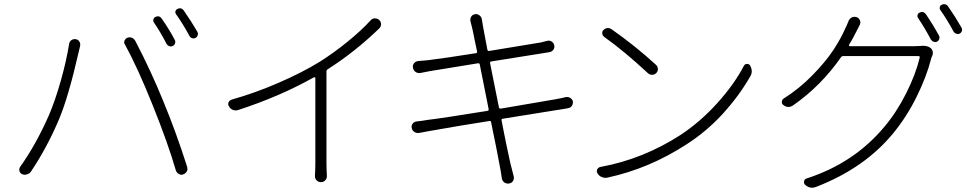

<svg xmlns="http://www.w3.org/2000/svg" viewBox="-20 -840 4583 910"><path d="M709 -734.4Q705.1 -740.2 707 -748Q709 -755.9 716.8 -759.8Q722.7 -762.7 728.5 -762.7Q739.3 -762.7 747.1 -751Q783.2 -699.2 808.6 -650.4Q812.5 -642.6 809.6 -634.3Q806.6 -626 798.8 -622.1Q791 -618.2 782.7 -621.1Q774.4 -624 769.5 -631.8Q742.2 -685.5 709 -734.4ZM814.5 -772.5Q809.6 -779.3 811.5 -786.6Q813.5 -793.9 821.3 -797.9Q827.1 -800.8 833 -800.8Q843.8 -800.8 851.6 -789.1Q889.6 -734.4 916 -688.5Q918 -683.6 918 -678.7Q918 -675.8 917 -672.9Q914.1 -664.1 906.2 -660.2Q898.4 -656.2 890.1 -659.2Q881.8 -662.1 877.9 -669.9Q846.7 -727.5 814.5 -772.5ZM211.9 -293.9Q241.2 -362.3 268.1 -457Q294.9 -551.8 307.6 -631.8Q309.6 -643.6 318.8 -649.9Q328.1 -656.2 339.4 -654.3Q350.6 -652.3 356.4 -642.6Q362.3 -632.8 359.4 -621.1Q358.4 -616.2 356 -606.4Q353.5 -596.7 352.5 -591.8Q303.7 -377.9 258.8 -272.5Q203.1 -140.6 127 -27.3Q120.1 -16.6 107.4 -13.7Q102.5 -11.7 97.7 -11.7Q90.8 -11.7 85 -14.6Q74.2 -19.5 72.3 -29.3Q71.3 -33.2 71.3 -36.1Q71.3 -43 75.2 -48.8Q150.4 -154.3 211.9 -293.9ZM703.1 -342.8Q631.8 -520.5 572.3 -628.9Q568.4 -634.8 568.4 -639.6Q568.4 -643.6 570.3 -647.5Q574.2 -657.2 584 -661.1Q588.9 -663.1 593.8 -663.1Q599.6 -663.1 605.5 -661.1Q615.2 -656.2 621.1 -646.5Q694.3 -506.8 753.9 -360.4Q813.5 -216.8 867.2 -48.8Q868.2 -44.9 868.2 -40Q868.2 -37.1 868.2 -34.2Q866.2 -27.3 860.8 -21.5Q855.5 -15.6 848.6 -13.7Q844.7 -11.7 839.8 -11.7Q834 -11.7 827.1 -15.6Q817.4 -21.5 813.5 -32.2Q777.3 -158.2 703.1 -342.8Z M1736.3 -743.2Q1744.1 -752.9 1755.9 -752.9Q1756.8 -752.9 1757.8 -752.9Q1768.6 -752.9 1776.4 -746.1Q1786.1 -737.3 1786.1 -725.6Q1786.1 -713.9 1777.3 -705.1Q1662.1 -593.8 1533.2 -511.7Q1527.3 -507.8 1527.3 -501V-69.3Q1527.3 -38.1 1529.3 -7.8Q1530.3 4.9 1522 14.2Q1513.7 23.4 1501 23.4Q1488.3 23.4 1480 14.2Q1471.7 4.9 1472.7 -7.8Q1474.6 -40 1474.6 -69.3V-469.7Q1474.6 -471.7 1472.2 -473.1Q1469.7 -474.6 1467.8 -473.6Q1306.6 -382.8 1108.4 -318.4Q1095.7 -314.5 1083.5 -319.3Q1071.3 -324.2 1065.4 -335.9Q1061.5 -340.8 1061.5 -346.7Q1061.5 -350.6 1063.5 -355.5Q1068.4 -365.2 1079.1 -368.2Q1189.5 -399.4 1299.8 -447.3Q1410.2 -495.1 1493.2 -545.9Q1561.5 -588.9 1627 -642.1Q1692.4 -695.3 1736.3 -743.2Z M2662.1 -379.9Q2672.9 -381.8 2682.6 -376Q2692.4 -370.1 2695.3 -359.4Q2695.3 -356.4 2695.3 -353.5Q2695.3 -345.7 2690.4 -337.9Q2683.6 -329.1 2671.9 -327.1Q2668 -326.2 2649.9 -323.2Q2631.8 -320.3 2619.1 -318.4Q2517.6 -302.7 2363.3 -277.3Q2355.5 -276.4 2357.4 -268.6Q2361.3 -246.1 2368.7 -210.4Q2376 -174.8 2379.9 -155.3Q2383.8 -135.7 2388.7 -113.8Q2393.6 -91.8 2396 -80.1Q2398.4 -68.4 2399.4 -64.5Q2409.2 -25.4 2414.1 -6.8Q2418 5.9 2412.1 16.6Q2406.2 27.3 2394.5 29.3Q2390.6 30.3 2387.7 30.3Q2378.9 30.3 2371.1 25.4Q2360.4 17.6 2358.4 4.9Q2353.5 -30.3 2348.6 -53.7Q2336.9 -119.1 2307.6 -260.7Q2306.6 -267.6 2299.8 -266.6Q2156.2 -244.1 2019.5 -219.7Q1989.3 -214.8 1966.8 -210Q1955.1 -208 1944.3 -214.4Q1933.6 -220.7 1931.6 -233.4Q1930.7 -236.3 1930.7 -238.3Q1930.7 -247.1 1936.5 -254.9Q1944.3 -263.7 1956.1 -264.6Q1985.4 -267.6 2004.9 -271.5Q2066.4 -278.3 2290 -314.5Q2297.9 -316.4 2295.9 -323.2L2253.9 -534.2Q2252.9 -541 2245.1 -540Q2037.1 -505.9 2017.6 -502.9Q1984.4 -496.1 1972.7 -494.1Q1960 -492.2 1949.7 -499Q1939.5 -505.9 1937.5 -518.6Q1934.6 -530.3 1942.4 -540Q1950.2 -549.8 1962.9 -550.8Q1980.5 -552.7 2008.8 -554.7Q2094.7 -565.4 2235.4 -587.9Q2242.2 -588.9 2241.2 -595.7Q2235.4 -620.1 2230.5 -646Q2225.6 -671.9 2222.7 -685.5Q2219.7 -699.2 2218.8 -703.1Q2214.8 -720.7 2210 -738.3Q2207 -750 2212.9 -760.3Q2218.8 -770.5 2230.5 -772.5Q2233.4 -773.4 2236.3 -773.4Q2244.1 -773.4 2252 -767.6Q2261.7 -760.7 2263.7 -749Q2266.6 -729.5 2269.5 -713.9Q2270.5 -709 2290 -604.5Q2292 -596.7 2298.8 -598.6Q2510.7 -632.8 2543 -638.7Q2557.6 -642.6 2574.2 -646.5Q2585 -649.4 2594.7 -643.1Q2604.5 -636.7 2606.9 -625Q2609.4 -613.3 2602.5 -604Q2595.7 -594.7 2584 -592.8Q2571.3 -590.8 2553.7 -587.9L2308.6 -548.8Q2301.8 -547.9 2302.7 -541Q2323.2 -436.5 2344.7 -331.1Q2346.7 -324.2 2353.5 -325.2Q2574.2 -362.3 2610.4 -369.1Q2643.6 -375 2662.1 -379.9Z M2843.8 -665Q2835.9 -670.9 2834.5 -680.7Q2833 -690.4 2839.8 -697.3Q2847.7 -705.1 2858.4 -707Q2860.4 -707 2862.3 -707Q2871.1 -707 2878.9 -701.2Q2989.3 -624 3089.8 -532.2Q3097.7 -524.4 3098.1 -513.2Q3098.6 -502 3090.3 -493.7Q3082 -485.4 3070.8 -485.4Q3059.6 -485.4 3050.8 -493.2Q2938.5 -597.7 2843.8 -665ZM2858.4 2Q2854.5 2.9 2849.6 2.9Q2840.8 2.9 2832 -1Q2819.3 -5.9 2812.5 -17.6Q2808.6 -23.4 2808.6 -28.3Q2808.6 -33.2 2810.5 -37.1Q2815.4 -46.9 2826.2 -48.8Q3028.3 -85.9 3205.1 -200.2Q3299.8 -262.7 3379.9 -351.6Q3460 -440.4 3505.9 -528.3Q3510.7 -537.1 3520.5 -537.1Q3520.5 -537.1 3521.5 -537.1Q3530.3 -537.1 3535.2 -529.3Q3543 -515.6 3543 -502Q3543 -489.3 3535.2 -476.6Q3482.4 -384.8 3406.2 -301.3Q3330.1 -217.8 3234.4 -156.2Q3057.6 -41 2858.4 2Z M4003.9 -627Q4002.9 -625 4004.4 -623Q4005.9 -621.1 4007.8 -621.1H4312.5Q4328.1 -621.1 4339.8 -622.1Q4347.7 -623 4354.5 -623Q4374 -623 4386.7 -615.2Q4396.5 -609.4 4399.9 -598.6Q4403.3 -587.9 4399.4 -578.1Q4394.5 -567.4 4392.6 -559.6Q4371.1 -475.6 4324.2 -380.9Q4277.3 -286.1 4213.9 -209Q4078.1 -43 3847.7 45.9Q3837.9 49.8 3829.1 49.8Q3811.5 49.8 3795.9 36.1Q3789.1 29.3 3791 19Q3793 8.8 3802.7 5.9Q4027.3 -66.4 4170.9 -238.3Q4229.5 -307.6 4274.9 -397.9Q4320.3 -488.3 4338.9 -566.4Q4340.8 -574.2 4333 -574.2H3976.6Q3969.7 -574.2 3965.8 -568.4Q3871.1 -432.6 3739.3 -340.8Q3727.5 -333 3716.8 -333Q3705.1 -333 3693.4 -341.8Q3685.5 -346.7 3685.5 -356.4Q3685.5 -367.2 3694.3 -373Q3767.6 -418.9 3830.6 -483.4Q3893.6 -547.9 3929.2 -602.1Q3964.8 -656.2 3986.3 -705.1Q3993.2 -718.8 4001 -738.3Q4004.9 -751 4016.1 -756.8Q4027.3 -762.7 4040 -758.8Q4050.8 -754.9 4055.7 -743.7Q4060.5 -732.4 4054.7 -721.7Q4047.9 -708 4035.2 -683.6Q4024.4 -661.1 4003.9 -627ZM4331.1 -754.9Q4328.1 -759.8 4328.1 -764.6Q4328.1 -766.6 4329.1 -769.5Q4331.1 -777.3 4338.9 -780.3Q4344.7 -783.2 4350.6 -783.2Q4361.3 -783.2 4369.1 -771.5Q4402.3 -722.7 4430.7 -670.9Q4434.6 -663.1 4431.6 -654.8Q4428.7 -646.5 4420.9 -642.6Q4417 -640.6 4412.1 -640.6Q4408.2 -640.6 4404.3 -642.6Q4396.5 -645.5 4391.6 -653.3Q4365.2 -704.1 4331.1 -754.9ZM4436.5 -793Q4433.6 -796.9 4433.6 -802.7Q4433.6 -804.7 4434.6 -806.6Q4435.5 -814.5 4443.4 -817.4Q4449.2 -820.3 4455.1 -820.3Q4465.8 -820.3 4473.6 -809.6Q4507.8 -760.7 4537.1 -709Q4540 -704.1 4540 -699.2Q4540 -696.3 4539.1 -693.4Q4536.1 -684.6 4528.3 -680.7Q4523.4 -678.7 4518.6 -678.7Q4515.6 -678.7 4511.7 -680.7Q4502.9 -683.6 4499 -691.4Q4467.8 -749 4436.5 -793Z"/></svg>

Font: Gen Jyuu Gothic P Light
Style: Regular
Weight: 200
Designer: [Source Han Sans]
Ryoko NISHIZUKA  (kana & ideographs); Paul D. Hunt (Latin, Greek & Cyrillic); Wenlong ZHANG  (bopomofo
Version: Version 1.002.20150607